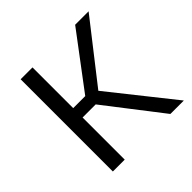

<svg xmlns="http://www.w3.org/2000/svg" viewBox="-142 -644 767 767"><g transform="rotate(-45 242.0 -260.5)"><path d="M211 -291 384 -521H460L263 -269L477 0H401L217 -238H143V0H76V-521H143V-291Z"/></g></svg>

Font: Raleway
Style: Regular
Weight: 400
Designer: Matt McInerney, Pablo Impallari, Rodrigo Fuenzalida
Foundry: Matt McInerney, Pablo Impallari, Rodrigo Fuenzalida
Version: Version 1.000;PS 001.001;hotconv 1.0.56; ttfautohint (v1.5)